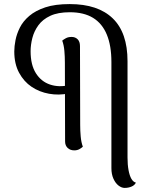

<svg xmlns="http://www.w3.org/2000/svg" viewBox="-20 -726 751 941"><path d="M591 195Q576 195 561 183.5Q546 172 536 150Q526 128 526 98V-422Q526 -502 503.5 -556.5Q481 -611 436 -638.5Q391 -666 322 -666Q264 -666 226.5 -648.5Q189 -631 168 -602Q147 -573 138.5 -539.5Q130 -506 130 -475Q130 -408 156 -367Q182 -326 225.5 -311.5Q269 -297 320 -309L316 -268Q268 -258 220.5 -266.5Q173 -275 135 -300.5Q97 -326 73.5 -369.5Q50 -413 50 -474Q50 -499 56 -529.5Q62 -560 77.5 -591Q93 -622 123.5 -648Q154 -674 202 -690Q250 -706 322 -706Q460 -706 532.5 -636Q605 -566 605 -426V46Q605 81 610 108Q615 135 624 150.5Q633 166 646 169Q640 182 624.5 188.5Q609 195 591 195ZM344 11Q324 11 311.5 -1Q299 -13 299 -33L298 -419Q298 -449 295.5 -477Q293 -505 285 -527Q291 -532 302.5 -538.5Q314 -545 331 -545Q349 -545 360.5 -533.5Q372 -522 372 -500L373 -114Q373 -85 375.5 -57Q378 -29 386 -7Q381 -2 370 4.5Q359 11 344 11Z"/></svg>

Font: Arima Thin
Style: Regular
Weight: 400
Version: Version 1.100